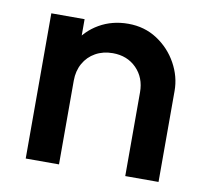

<svg xmlns="http://www.w3.org/2000/svg" viewBox="-62 -557 674 625"><g transform="rotate(10 275.5 -245.0)"><path d="M390 0V-277Q390 -325 359.5 -356Q329 -387 281 -387Q249 -387 224 -373Q199 -359 185 -334Q171 -309 171 -277L128 -301Q128 -356 152 -398.5Q176 -441 218.5 -465.5Q261 -490 314 -490Q368 -490 410 -462.5Q452 -435 476 -391.5Q500 -348 500 -301V0ZM61 0V-480H171V0Z"/></g></svg>

Font: Outfit Thin Medium
Style: Regular
Weight: 500
Version: Version 1.100;gftools[0.9.27]